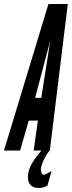

<svg xmlns="http://www.w3.org/2000/svg" viewBox="-62 -755 360 963"><path d="M-42 0H39L82 -150H128L107 0H188L278 -735H181ZM114 -264 187.5 -541 188 -544.5H189L188.5 -541L145 -264ZM133 188Q144 188 153 185.5Q162 183 176 176L196.5 103Q179.5 113 170.8 117Q162 121 157.5 121Q151.5 121 147.2 113.8Q143 106.5 143 96.5Q143 78.5 156.5 49Q170 19.5 187 0H146Q108.5 44 93.2 73.8Q78 103.5 78 131.5Q78 188 133 188Z"/></svg>

Font: League Gothic Condensed Italic
Style: Regular
Weight: 400
Width: 3
Designer: The League of Moveable Type
Version: Version 1.600; ttfautohint (v1.8.3)